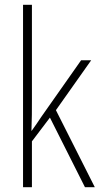

<svg xmlns="http://www.w3.org/2000/svg" viewBox="-20 -780 419 800"><path d="M113 -370V-760H76V0H113V-191L188 -290L334 0H375L213 -321L360 -529H318L152 -293C138 -272 128 -257 112 -235H111C113 -281 113 -322 113 -370Z"/></svg>

Font: Noto Sans Myanmar Condensed ExtraLight
Style: Regular
Weight: 200
Width: 3
Designer: Monotype Design Team
Foundry: Monotype Imaging Inc.
Version: Version 2.107